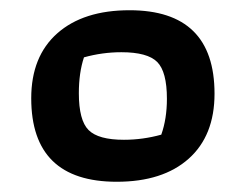

<svg xmlns="http://www.w3.org/2000/svg" viewBox="-20 -636 453 375"><path d="M41 -444Q41 -526 92 -571Q143 -616 233 -616Q399 -616 399 -453Q399 -371 348.5 -326Q298 -281 208 -281Q41 -281 41 -444ZM295 -373Q306 -404 306 -443Q306 -496 287 -515Q268 -534 217 -534Q180 -534 144 -524Q134 -494 134 -454Q134 -401 153 -382Q172 -363 222 -363Q259 -363 295 -373Z"/></svg>

Font: Athiti SemiBold
Style: Regular
Weight: 600
Designer: CadsonDemak Team
Foundry: CadsonDemak
Version: Version 1.033